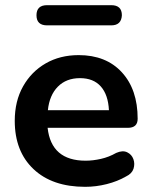

<svg xmlns="http://www.w3.org/2000/svg" viewBox="-20 -712 584 742"><path d="M162 -614Q121 -614 121 -653Q121 -692 162 -692H410Q451 -692 451 -653Q449 -614 410 -614ZM309 10Q182 10 109.5 -58.5Q37 -127 37 -245Q37 -321 69 -378Q101 -435 156.5 -467Q212 -499 284 -499Q390 -499 451 -432.5Q512 -366 512 -253Q512 -218 474 -218H164Q178 -91 311 -91Q339 -91 370 -98Q401 -105 429 -121Q454 -132 471.5 -123.5Q489 -115 495.5 -97Q502 -79 496 -60Q490 -41 467 -30Q434 -11 392.5 -0.5Q351 10 309 10ZM165 -286H401Q398 -346 369.5 -378Q341 -410 289 -410Q236 -410 203.5 -377Q171 -344 165 -286Z"/></svg>

Font: Chiron GoRound TC SB
Style: Regular
Weight: 500
Designer: Ryoko NISHIZUKA 西塚涼子 (kana, bopomofo & ideographs); Paul D. Hunt (Latin, Greek & Cyrillic); Sandoll Communications 산돌커뮤니
Foundry: Adobe
Version: Version 1.000;hotconv 1.1.1;makeotfexe 2.6.0